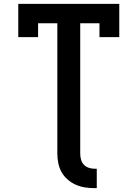

<svg xmlns="http://www.w3.org/2000/svg" viewBox="-20 -755 715 998"><path d="M471 223Q446 223 421 219Q396 215 373.5 205Q351 195 331.5 178Q312 161 300 139.5Q288 118 283 93Q278 68 278 43V-634H178V-562H75V-735H600V-562H497V-634H397V43Q397 59 401 74Q405 89 415.5 100.5Q426 112 441 117Q456 122 471 122H483V223Z"/></svg>

Font: Iosevka Book
Style: Bold
Weight: 700
Designer: Belleve Invis
Foundry: Belleve Invis
Version: Version 28.0.7; ttfautohint (v1.8.3)